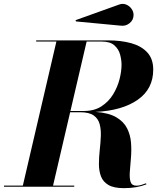

<svg xmlns="http://www.w3.org/2000/svg" viewBox="-58 -957 845 984"><path d="M561.5 -825.4 331.5 -847.2 329.1 -853.5 551.5 -933.3Q571 -940.7 588.1 -933.8Q605.2 -927 615.8 -912.2Q626.5 -897.5 626.5 -880.4Q626.5 -855 606.7 -838.6Q586.9 -822.3 561.5 -825.4ZM-37.6 -5.9H59.1L231 -744.1H127.4V-750H497.6Q563 -750 615 -735.5Q667 -720.9 697.1 -688Q727.3 -655 727.3 -600.1Q727.3 -501 647.5 -445.4Q567.6 -389.9 431.6 -383.5Q499.8 -378.7 538.2 -355.8Q576.7 -333 593.6 -298.8Q610.6 -264.6 613.5 -225.1Q616.5 -185.5 613 -146.9Q609.6 -108.2 607.3 -76Q605 -43.9 611.3 -24.7Q617.7 -5.4 641.1 -5.4Q654.1 -5.4 666.3 -9.3Q678.5 -13.2 690.4 -17.6L692.4 -12.2Q642.6 7.3 577.6 7.3Q525.4 7.3 497.7 -9Q470 -25.4 459.5 -53.2Q449 -81.1 449 -115.7Q449 -150.4 453.1 -187.3Q457.3 -224.1 458.7 -258.8Q460.2 -293.5 452.6 -321.3Q445.1 -349.1 421.9 -365.5Q398.7 -381.8 352.5 -381.8H301.5L213.9 -5.9H322.5V0H-37.6ZM462.4 -744.1H386L303 -388.2H372.3Q425.3 -388.2 462 -412.1Q498.8 -436 521.5 -473.1Q544.2 -510.3 554.6 -550.9Q564.9 -591.6 564.9 -625Q564.9 -649.4 557.6 -677.1Q550.3 -704.8 528.4 -724.5Q506.6 -744.1 462.4 -744.1Z"/></svg>

Font: Bodoni* 36
Style: Bold Italic
Weight: 700
Italic angle: -13°
Version: Version 2.000; ttfautohint (v1.8.1)